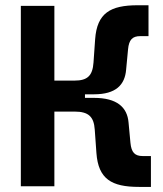

<svg xmlns="http://www.w3.org/2000/svg" viewBox="-20 -716 626 738"><path d="M60.1 0H189V-287.1H266.6C320.8 -287.1 340.8 -267.1 344.2 -217.8L350.6 -127.9C357.9 -27.8 408.7 2.4 514.2 2.4H560.1V-116.2H528.3C498.5 -116.2 484.9 -129.9 481.4 -167L474.1 -245.1C469.2 -303.7 429.7 -339.8 341.3 -339.8H306.6V-353.5H341.3C425.8 -353.5 460 -390.1 464.8 -448.2L472.2 -526.4C475.6 -563.5 489.3 -577.1 519 -577.1H550.8V-695.8H509.3C403.8 -695.8 353 -665.5 345.7 -565.4L339.4 -475.6C335.9 -425.3 316.4 -406.2 266.6 -406.2H189V-693.4H60.1Z"/></svg>

Font: Cascadia Mono NF
Style: Bold
Weight: 700
Monospace: yes
Designer: Aaron Bell
Foundry: Saja Typeworks
Version: Version 2404.023